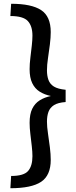

<svg xmlns="http://www.w3.org/2000/svg" viewBox="-20 -869 404 1018"><path d="M39 -849Q147 -849 198 -815.5Q249 -782 249 -699Q249 -670 244.5 -633.5Q240 -597 234.5 -561Q229 -525 229 -496Q229 -467 237 -445Q245 -423 266 -410Q287 -397 328 -393V-328Q287 -325 266 -311.5Q245 -298 237 -276Q229 -254 229 -224Q229 -197 234.5 -160.5Q240 -124 244.5 -87.5Q249 -51 249 -21Q249 61 198 95Q147 129 35 129L39 64Q106 64 129 37.5Q152 11 152 -41Q152 -63 148.5 -94Q145 -125 141 -158Q137 -191 137 -218Q137 -264 151 -292.5Q165 -321 190.5 -337Q216 -353 250 -360Q216 -367 190.5 -383Q165 -399 151 -428Q137 -457 137 -502Q137 -530 141 -562.5Q145 -595 148.5 -626.5Q152 -658 152 -680Q152 -731 127.5 -757.5Q103 -784 35 -784Z"/></svg>

Font: Murecho Thin Medium
Style: Regular
Weight: 500
Version: Version 1.010